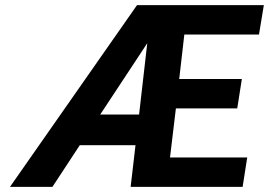

<svg xmlns="http://www.w3.org/2000/svg" viewBox="-20 -731 1052 751"><path d="M19 0H185L292 -163H510L491 0H929L947 -115H645L668 -307H908L926 -422H681L701 -596H993L1012 -711H516ZM372 -283 556 -562 524 -283Z"/></svg>

Font: Asimov Pro
Style: BdObl
Weight: 700
Designer: Google
Version: Version 2.000980; 2014